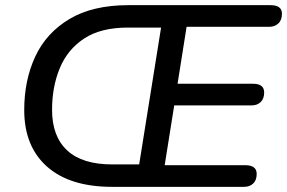

<svg xmlns="http://www.w3.org/2000/svg" viewBox="-20 -725 1114 745"><path d="M415 0Q251 0 162.5 -78.5Q74 -157 74 -298Q74 -414 117 -506Q160 -598 250 -651.5Q340 -705 478 -705H1029Q1074 -705 1074 -672Q1074 -647 1060 -634Q1046 -621 1025 -621H704L669 -400H962Q1005 -400 1005 -366Q1005 -342 991.5 -329Q978 -316 956 -316H656L619 -84H932Q976 -84 976 -50Q976 -26 962.5 -13Q949 0 927 0ZM416 -87H520L605 -618H476Q371 -618 306.5 -575.5Q242 -533 212 -460.5Q182 -388 182 -299Q182 -196 240.5 -141.5Q299 -87 416 -87Z"/></svg>

Font: Nunito SemiBold
Style: Italic
Weight: 600
Italic angle: -9°
Designer: Vernon Adams
Foundry: Vernon Adams
Version: Version 3.601; ttfautohint (v1.8.2.53-6de2)